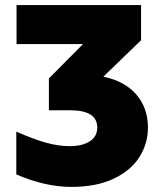

<svg xmlns="http://www.w3.org/2000/svg" viewBox="-20 -562 629 754"><path d="M44 123V-45Q110 -16 159.5 -2Q209 12 254 12Q303 12 332.5 -7Q362 -26 362 -61Q362 -129 255 -129H172V-254L306 -389H45V-542H534V-404L386 -261Q471 -243 516 -190Q561 -137 561 -61Q561 1 528 54Q495 107 427 139.5Q359 172 260 172Q158 172 44 123Z"/></svg>

Font: Chess Sans ExtraBold
Style: Regular
Weight: 800
Designer: Wolf Bōese
Foundry: Wolf Bōese
Version: Version 7.223